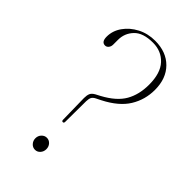

<svg xmlns="http://www.w3.org/2000/svg" viewBox="-225 -787 859 859"><g transform="rotate(45 204.5 -357.0)"><path d="M172.5 -313Q172.5 -330.5 177.2 -341.5Q182 -352.5 197.5 -361L218.5 -372Q284.5 -407.5 310.5 -453Q336.5 -498.5 336.5 -561Q336.5 -634 302.8 -670.2Q269 -706.5 216 -706.5Q153.5 -706.5 124.8 -676.5Q96 -646.5 96 -604.5V-574.5Q96 -562 89.2 -553.8Q82.5 -545.5 73 -545.5Q50 -545.5 50 -579Q50 -616 72.5 -648Q95 -680 132.8 -699.8Q170.5 -719.5 217 -719.5Q287.5 -719.5 329.5 -677.2Q371.5 -635 371.5 -563Q371.5 -501 340 -449.8Q308.5 -398.5 234 -360.5L211 -349Q198.5 -342.5 194.2 -334Q190 -325.5 189.5 -310L188.5 -178Q188.5 -169.5 181.5 -169.5Q175 -169.5 175 -178.5ZM181 6Q166.5 6 156.2 -5.2Q146 -16.5 146 -32Q146 -48 156.5 -59Q167 -70 181 -70Q195.5 -70 205.5 -59Q215.5 -48 215.5 -32Q215.5 -16.5 205.5 -5.2Q195.5 6 181 6Z"/></g></svg>

Font: Fraunces 72pt S000 Thin
Style: Regular
Weight: 100
Version: Version 1.000; ttfautohint (v1.8.3)